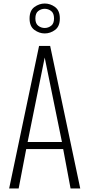

<svg xmlns="http://www.w3.org/2000/svg" viewBox="-20 -1071 508 1091"><path d="M32 0 202 -810H265L436 0H381L339 -224H129L86 0ZM137 -264H332L234 -744ZM234 -881Q203 -881 175.5 -901Q148 -921 148 -966Q148 -1011 175.5 -1031Q203 -1051 234 -1051Q266 -1051 293 -1031Q320 -1011 320 -966Q320 -921 293 -901Q266 -881 234 -881ZM234 -912Q254 -912 270.5 -924.5Q287 -937 287 -966Q287 -996 270.5 -1008.5Q254 -1021 234 -1021Q214 -1021 197.5 -1008.5Q181 -996 181 -966Q181 -937 197.5 -924.5Q214 -912 234 -912Z"/></svg>

Font: Oswald ExtraLight
Style: Regular
Weight: 250
Designer: Vernon Adams
Foundry: Vernon Adams
Version: Version 4.103;gftools[0.9.33.dev8+g029e19f]